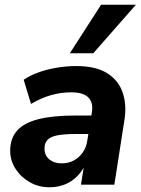

<svg xmlns="http://www.w3.org/2000/svg" viewBox="-20 -780 597 811"><path d="M189 11Q143 11 105.5 -10.5Q68 -32 45.5 -67Q23 -102 23 -143Q23 -195 52 -228Q81 -261 142 -276.5Q203 -292 298 -292H377L365 -214H301Q252 -214 223 -208.5Q194 -203 181 -189.5Q168 -176 168 -153Q168 -123 188.5 -106.5Q209 -90 240 -90Q269 -90 291.5 -102Q314 -114 329.5 -136Q345 -158 349 -188L368 -305Q375 -346 353.5 -368Q332 -390 281 -390Q237 -390 195 -378Q153 -366 111 -341L80 -443Q106 -461 142 -474Q178 -487 219.5 -494Q261 -501 302 -501Q386 -501 434 -470Q482 -439 499 -386.5Q516 -334 505 -269L463 0H322L338 -100H347Q332 -62 307.5 -37Q283 -12 253 -0.5Q223 11 189 11ZM275 -555 407 -760H554L374 -555Z"/></svg>

Font: Nunito Sans 12pt ExtraLight 12pt ExtraBold
Style: Italic
Weight: 800
Italic angle: -9°
Version: Version 3.101;gftools[0.9.27]